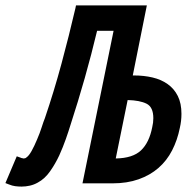

<svg xmlns="http://www.w3.org/2000/svg" viewBox="-48 -678 691 710"><path d="M380 -92Q443 -93 473.5 -122Q504 -151 515 -208Q517 -216 518 -224.5Q519 -233 519 -241Q519 -282 494 -294.5Q469 -307 424 -308ZM372 -564H311Q290 -476 265.5 -389.5Q241 -303 213 -217Q206 -194 195.5 -164Q185 -134 171 -103Q157 -73 137.5 -45Q118 -17 92 -3Q78 5 62.5 8.5Q47 12 32 12Q20 12 8.5 10.5Q-3 9 -15 4L-28 -1L14 -100L28 -95Q32 -93 35 -93Q37 -92 40 -92Q46 -92 50 -96Q59 -102 69 -120Q79 -138 89 -162Q99 -185 106 -207Q113 -229 118 -241Q152 -341 179.5 -443Q207 -545 231 -648L233 -658H495L443 -399H447Q484 -399 516 -391.5Q548 -384 572 -367Q596 -350 609.5 -323Q623 -296 623 -257Q623 -231 617 -205Q608 -160 588.5 -122Q569 -84 538 -57Q507 -30 464.5 -15Q422 0 368 0H257Z"/></svg>

Font: Codetta
Style: Bold Italic
Weight: 700
Italic angle: -11°
Designer: Ulrich Proeller
Foundry: PROSA GmbH
Version: Version 2.00;September 29, 2018;FontCreator 11.5.0.2427 64-b